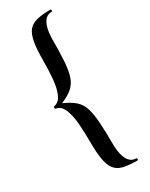

<svg xmlns="http://www.w3.org/2000/svg" viewBox="-218 -768 726 928"><g transform="rotate(-30 144.5 -304.0)"><path d="M32 -298Q29 -298 29 -304.5Q29 -311 32 -311Q61 -316 75 -349Q89 -382 93 -430.5Q97 -479 97 -529Q97 -592 104 -631Q111 -670 127.5 -690Q144 -710 174 -717.5Q204 -725 250 -725Q254 -725 254 -719Q254 -713 250 -713Q221 -713 205 -685.5Q189 -658 187 -607Q187 -527 183.5 -475.5Q180 -424 169.5 -393Q159 -362 136.5 -342Q114 -322 73 -305Q114 -287 137 -266.5Q160 -246 170 -214Q180 -182 183.5 -131Q187 -80 187 -1Q189 50 205 77.5Q221 105 250 105Q254 105 254 111Q254 117 250 117Q202 117 172 109.5Q142 102 126 81Q110 60 103.5 21.5Q97 -17 97 -80Q97 -131 93 -179.5Q89 -228 75 -261Q61 -294 32 -298Z"/></g></svg>

Font: Cormorant Infant Light SemiBold
Style: Regular
Weight: 600
Version: Version 4.001